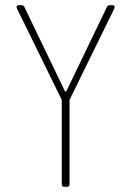

<svg xmlns="http://www.w3.org/2000/svg" viewBox="-20 -720 506 740"><path d="M218 -10V-332Q218 -336 217 -337L45 -688Q44 -690 44 -693Q44 -700 52 -700H62Q71 -700 74 -693L230 -369Q231 -367 233 -367Q235 -367 236 -369L392 -693Q395 -700 404 -700H414Q419 -700 421 -696.5Q423 -693 421 -688L249 -337Q248 -336 248 -332V-10Q248 0 238 0H228Q218 0 218 -10Z"/></svg>

Font: Barlow Semi Condensed Thin
Style: Regular
Weight: 250
Width: 4
Designer: Jeremy Tribby
Foundry: Tribby Type
Version: Version 1.408